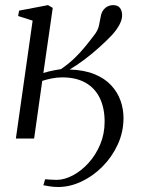

<svg xmlns="http://www.w3.org/2000/svg" viewBox="-20 -554 580 768"><path d="M43.5 0 110.5 -471.5 52.5 -490 56.5 -511.5 172 -533.5 191 -522.5 153.5 -262Q165.5 -266 176.5 -268.5Q187.5 -271 199 -273.2Q210.5 -275.5 224 -277.5Q255 -299 277.8 -321Q300.5 -343 319.2 -365.8Q338 -388.5 356 -412.5Q371.5 -431.5 375.8 -451.5Q380 -471.5 383 -488Q385.5 -503 393 -513.2Q400.5 -523.5 411 -528.5Q421.5 -533.5 432.5 -533.5Q451.5 -533.5 460 -522Q468.5 -510.5 468.5 -492.5Q468.5 -475.5 457.8 -455.2Q447 -435 428.5 -414.5Q406.5 -391 377.2 -364.8Q348 -338.5 317 -315.2Q286 -292 258.5 -276Q317 -274 358 -257.2Q399 -240.5 424.5 -213Q450 -185.5 462 -151.8Q474 -118 474 -82Q474 -26 451 24Q428 74 390 112.2Q352 150.5 305.8 172.2Q259.5 194 213 194Q195.5 194 179.5 191.5Q163.5 189 153.5 187L160.5 163Q170 163.5 181.5 164.5Q193 165.5 206 165.5Q237.5 165.5 271.5 147.5Q305.5 129.5 334.2 97.8Q363 66 380.8 23.8Q398.5 -18.5 398.5 -67Q398.5 -122 379.2 -161.8Q360 -201.5 322.2 -223Q284.5 -244.5 229 -244.5Q207 -244.5 185.5 -240Q164 -235.5 149 -230.5L116.5 0Z"/></svg>

Font: Merriweather 96pt Light
Style: Italic
Weight: 300
Italic angle: -7.8°
Version: Version 2.101